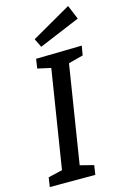

<svg xmlns="http://www.w3.org/2000/svg" viewBox="-138 -987 668 1047"><g transform="rotate(-15 196.0 -464.0)"><path d="M7 0 15 -53 109 -75 93 -59 185 -638 198 -622 108 -642 116 -695 375 -700 366 -647 271 -622 285 -638 193 -59 186 -75 272 -53 264 0ZM160 -751 136 -800 359 -928 392 -848Z"/></g></svg>

Font: Bitter Thin Medium
Style: Italic
Weight: 500
Italic angle: -9°
Version: Version 3.021